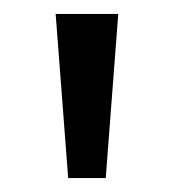

<svg xmlns="http://www.w3.org/2000/svg" viewBox="-20 -720 250 276"><path d="M78 -464 60 -700H150L132 -464Z"/></svg>

Font: Fustat
Style: Regular
Weight: 400
Designer: Mohamed Gaber, Khaled Hosny, Laura Garcia Mut
Foundry: Kief Type Foundry, Alif Type Foundry, Hard Type Foundry
Version: Version 1.007